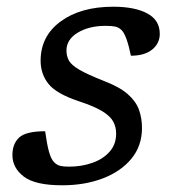

<svg xmlns="http://www.w3.org/2000/svg" viewBox="-20 -542 518 572"><path d="M114.5 -151Q120 -111 126 -89.8Q132 -68.5 140.5 -59.5Q149 -50.5 159 -48Q169 -45.5 185.5 -45.5Q223 -45.5 255 -56.8Q287 -68 306.5 -90Q326 -112 326 -144Q326 -164 317.2 -180Q308.5 -196 285 -210.5Q261.5 -225 216 -240Q148 -262.5 124.5 -292Q101 -321.5 101 -361Q101 -434.5 160.8 -478.2Q220.5 -522 317.5 -522Q381.5 -522 418.8 -502Q456 -482 456 -441Q456 -413 433.5 -394.5Q411 -376 370 -376Q357 -439 341.5 -453Q333 -461 322.2 -463Q311.5 -465 294.5 -465Q245.5 -465 211.8 -444.8Q178 -424.5 178 -391.5Q178 -374.5 185.5 -361.2Q193 -348 216.5 -334.2Q240 -320.5 288 -301.5Q336.5 -283 361 -261.2Q385.5 -239.5 394.2 -214.5Q403 -189.5 403 -160.5Q403 -107.5 371.5 -69.2Q340 -31 286.2 -10.5Q232.5 10 165.5 10Q84.5 10 50.8 -16Q17 -42 17 -80Q17 -113.5 37 -132.2Q57 -151 114.5 -151Z"/></svg>

Font: Newsreader 6pt
Style: Italic
Weight: 400
Italic angle: -17°
Designer: Hugues Gentile
Foundry: Production Type
Version: Version 1.003; ttfautohint (v1.8.3)